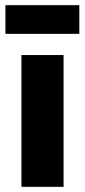

<svg xmlns="http://www.w3.org/2000/svg" viewBox="-20 -723 329 743"><path d="M226 0H63V-510H226ZM287 -592H1V-703H287Z"/></svg>

Font: Wix Madefor Text ExtraBold
Style: Regular
Weight: 800
Designer: Dalton Maag Ltd
Foundry: Dalton Maag Ltd
Version: Version 3.100